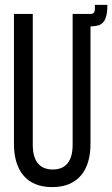

<svg xmlns="http://www.w3.org/2000/svg" viewBox="-20 -757 459 785"><path d="M114 -700H37V-169C37 -63 86 8 193 8C301 8 350 -63 350 -169V-649C358 -649 369 -650 385 -654C411 -664 419 -693 419 -737H368V-719C367 -700 355 -700 350 -700H277V-165C277 -102 252 -64 196 -64C139 -64 114 -102 114 -165Z"/></svg>

Font: VL Bebas Neue Regular
Style: Regular
Weight: 400
Designer: Ryoichi Tsunekawa
Foundry: Ryoichi Tsunekawa
Version: Version 001.003